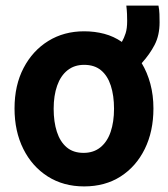

<svg xmlns="http://www.w3.org/2000/svg" viewBox="-20 -652 600 687"><path d="M281 15Q207 15 151 -20.5Q95 -56 63.5 -119Q32 -182 32 -264Q32 -347 64.5 -409Q97 -471 153 -505.5Q209 -540 281 -540Q319 -540 353 -531Q387 -522 416 -502Q424 -516 429.5 -533Q435 -550 435 -577Q435 -588 434.5 -601.5Q434 -615 432 -632H547Q550 -617 550.5 -601.5Q551 -586 551 -572Q551 -526 533.5 -492Q516 -458 487 -426Q507 -393 518 -352Q529 -311 529 -264Q529 -182 498 -119Q467 -56 411.5 -20.5Q356 15 281 15ZM279 -105Q315 -105 339.5 -125Q364 -145 376 -180.5Q388 -216 388 -263Q388 -310 376.5 -345.5Q365 -381 341.5 -400.5Q318 -420 281 -420Q246 -420 221.5 -400.5Q197 -381 184.5 -345.5Q172 -310 172 -263Q172 -216 183.5 -180.5Q195 -145 218.5 -125Q242 -105 279 -105Z"/></svg>

Font: Ubuntu Sans Mono
Style: Bold
Weight: 700
Monospace: yes
Designer: Dalton Maag Ltd
Foundry: Dalton Maag Ltd
Version: Version 1.006